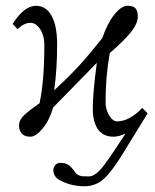

<svg xmlns="http://www.w3.org/2000/svg" viewBox="-20 -462 538 666"><path d="M301.8 -83C301.8 -71 302.9 -59.7 305.2 -49.1C307.5 -38.5 311.2 -28.4 316.4 -18.8C321.6 -9.2 329.1 -1.6 338.9 3.9C348.6 9.4 360 12.2 373 12.2C386.4 12.2 400.6 8.5 415.5 1L399.9 24.9C365.4 78 341.6 111.7 328.6 126C314 141.9 300.5 149.9 288.1 149.9C277.3 149.9 270 149.7 266.1 149.4C262.2 149.1 257.9 147.9 253.2 146C248.5 144 244.5 140.8 241.2 136.2C232.7 123.9 225 115.2 218 110.4C211 105.5 201.3 103 189 103C181.5 103 175.6 105.7 171.4 111.1C167.2 116.5 165 122.1 165 127.9C165 141.9 171.4 153 184.1 161.1C210.4 176.4 240.1 184.1 272.9 184.1C297.7 184.1 319.1 176.4 337.2 160.9C355.2 145.4 375.5 119.8 397.9 84L492.2 -68.8L473.1 -87.9L471.2 -85C441.9 -55.7 413.6 -41 386.2 -41C376.1 -41 366.9 -48 358.6 -62C350.3 -76 346.2 -90.7 346.2 -106C346.2 -168.5 351.1 -225.7 360.8 -277.8C397.3 -309.7 422.6 -335 436.8 -353.8C450.9 -372.5 458 -389.2 458 -403.8C458 -417.2 455.4 -426.8 450.2 -432.9C445 -438.9 435.9 -441.9 422.9 -441.9C408.2 -441.9 392.7 -431.7 376.5 -411.4C360.2 -391 346.4 -363.9 335 -330.1C307.3 -294.9 281.4 -264.1 257.3 -237.5C233.2 -211 203.5 -181.5 168 -148.9C174.8 -198.1 178.2 -251.1 178.2 -308.1C178.2 -351.1 171.8 -384.1 158.9 -407.2C146.1 -430.3 128.1 -441.9 105 -441.9C77.3 -441.9 50.3 -420.9 23.9 -378.9L41 -360.8C55.7 -375.5 70.6 -382.8 85.9 -382.8C98.6 -382.8 109.8 -375.4 119.4 -360.6C129 -345.8 133.8 -328.3 133.8 -308.1C133.8 -222.2 128.3 -154.1 117.2 -104C90.8 -85.4 72.3 -71 61.8 -60.5C51.2 -50.1 45.9 -38.9 45.9 -26.9C45.9 -15.8 49.1 -6.5 55.4 1C61.8 8.5 71.6 12.2 85 12.2C98 12.2 112.5 2.5 128.4 -16.8C144.4 -36.2 156.2 -60.2 164.1 -88.9L315.9 -244.1C306.5 -174.2 301.8 -120.4 301.8 -83Z"/></svg>

Font: Linux Biolinum G
Style: Bold
Weight: 700
Designer: Philipp H. Poll
Foundry: Philipp H. Poll
Version: Version 1.1.0